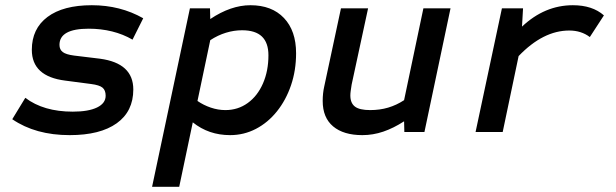

<svg xmlns="http://www.w3.org/2000/svg" viewBox="-20 -506 2360 736"><path d="M247 12Q116 12 27 -49L77 -131Q147 -78 259 -78Q319 -78 352 -94Q385 -110 385 -139Q385 -160 373 -170Q361 -180 329 -184L230 -197Q102 -213 102 -315Q102 -396 162 -441Q222 -486 332 -486Q441 -486 529 -436L488 -354Q452 -375 409.5 -385.5Q367 -396 320 -396Q208 -396 208 -334Q208 -316 220.5 -306.5Q233 -297 264 -293L363 -281Q491 -264 491 -163Q491 -79 427.5 -33.5Q364 12 247 12Z M563 210 708 -474H785L786 -433Q865 -486 940 -486Q1022 -486 1068.5 -437Q1115 -388 1115 -302Q1115 -236 1095.5 -179Q1076 -122 1041.5 -79Q1007 -36 961 -12Q915 12 862 12Q780 12 719 -37L667 210ZM844 -84Q892 -84 929.5 -111Q967 -138 988 -186Q1009 -234 1009 -294Q1009 -342 984 -366Q959 -390 908 -390Q877 -390 846 -380.5Q815 -371 786 -352L737 -119Q760 -103 788 -93.5Q816 -84 844 -84Z M1369 12Q1297 12 1257 -21.5Q1217 -55 1217 -119Q1217 -134 1218.5 -148Q1220 -162 1223 -175L1287 -474H1391L1328 -182Q1326 -169 1324.5 -158.5Q1323 -148 1323 -140Q1323 -111 1340.5 -97.5Q1358 -84 1399 -84Q1436 -84 1468 -93.5Q1500 -103 1529 -122L1603 -474H1707L1607 0H1530L1529 -41Q1489 -15 1449.5 -1.5Q1410 12 1369 12Z M1803 0 1904 -474H1985L1981 -404Q2068 -486 2176 -486Q2251 -486 2295 -447L2241 -364Q2208 -389 2162 -389Q2062 -389 1968 -291L1907 0Z"/></svg>

Font: Sometype Mono SemiBold
Style: Italic
Weight: 600
Italic angle: -12°
Designer: Ryoichi Tsunekawa
Foundry: Dharma Type
Version: Version 1.001